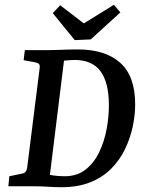

<svg xmlns="http://www.w3.org/2000/svg" viewBox="-20 -780 611 804"><path d="M237 4Q211 4 180.5 2Q150 0 121 0H15L19 -42L68 -52Q81 -54 86.5 -60Q92 -66 94 -80L146 -494Q148 -507 143 -512Q138 -517 127 -519L79 -528L84 -570H185Q202 -570 223 -571Q244 -572 266 -572.5Q288 -573 306 -573Q421 -573 483.5 -517Q546 -461 546 -343Q546 -297 535.5 -248.5Q525 -200 503 -154.5Q481 -109 445 -73Q409 -37 357.5 -16.5Q306 4 237 4ZM251 -42Q303 -42 338.5 -70Q374 -98 395.5 -143Q417 -188 426.5 -239.5Q436 -291 436 -339Q436 -434 401 -481.5Q366 -529 292 -529Q282 -529 271 -528Q260 -527 248 -526L189 -48Q202 -45 219 -43.5Q236 -42 251 -42ZM484 -728 360 -615 293 -612 201 -725 232 -758 331 -682 457 -760Z"/></svg>

Font: Yrsa Medium
Style: Italic
Weight: 500
Italic angle: -7.10001°
Designer: Anna Giedrys (Yrsa+Rasa design), David Brezina (Yrsa art-direction, Rasa art-direction, design)
Foundry: Rosetta Type Foundry
Version: Version 2.004